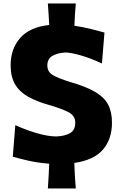

<svg xmlns="http://www.w3.org/2000/svg" viewBox="-20 -926 696 1101"><path d="M414.6 -906.2Q411.6 -873.5 409.7 -841.6Q407.7 -809.6 406.7 -778.3Q456.1 -771 502.7 -759.5Q549.3 -748 579.1 -739.3L564.5 -562Q496.1 -593.8 439.7 -609.4Q383.3 -625 356 -625Q312.5 -623 282 -606.4Q251.5 -589.8 251.5 -550.3Q251.5 -514.2 282.7 -495.6Q314 -477.1 380.4 -456.5Q471.7 -430.2 524.4 -399.7Q577.1 -369.1 599.6 -326.9Q622.1 -284.7 622.1 -222.7Q622.1 -128.4 570.3 -68.1Q518.6 -7.8 406.2 8.3Q407.2 43.5 409.2 79.8Q411.1 116.2 414.6 154.8H254.4Q256.8 117.7 259 82.3Q261.2 46.9 262.2 12.7Q194.3 7.3 141.8 -4.9Q89.4 -17.1 53.2 -27.3L67.9 -208.5Q125.5 -181.6 190.4 -162.6Q255.4 -143.6 303.2 -143.6Q352.5 -145.5 382.1 -162.8Q411.6 -180.2 411.6 -223.1Q411.6 -263.7 369.4 -284.4Q327.1 -305.2 258.8 -324.7Q189.9 -344.2 141.1 -371.6Q92.3 -398.9 66.7 -442.1Q41 -485.4 41 -551.8Q41 -645.5 95.5 -708Q149.9 -770.5 262.2 -782.7Q260.7 -813 258.8 -844Q256.8 -875 254.4 -906.2Z"/></svg>

Font: Pinar-DS4-FD ExtraBold
Style: Regular
Weight: 800
Designer: Amin Abedi
Version: Version 3.000